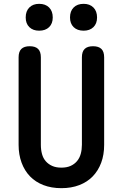

<svg xmlns="http://www.w3.org/2000/svg" viewBox="-20 -971 640 1001"><path d="M77 -672Q77 -702 91.5 -716Q106 -730 135 -730Q164 -730 178.5 -716Q193 -702 193 -672V-216Q193 -190 199 -168Q205 -146 218.5 -130.5Q232 -115 252 -106Q272 -97 300 -97Q328 -97 348 -106Q368 -115 381.5 -131Q395 -147 401 -169Q407 -191 407 -216V-672Q407 -702 421.5 -716Q436 -730 465 -730Q494 -730 508.5 -716Q523 -702 523 -672V-216Q523 -164 507.5 -122.5Q492 -81 463.5 -51.5Q435 -22 393.5 -6Q352 10 300 10Q248 10 206.5 -6Q165 -22 136.5 -51.5Q108 -81 92.5 -123Q77 -165 77 -216ZM416 -811Q383 -811 364 -829.5Q345 -848 345 -880Q345 -913 364 -932Q383 -951 416 -951Q448 -951 467 -932Q486 -913 486 -880Q486 -848 467 -829.5Q448 -811 416 -811ZM184 -811Q152 -811 133 -829.5Q114 -848 114 -880Q114 -913 133 -932Q152 -951 184 -951Q217 -951 236 -932Q255 -913 255 -880Q255 -848 236 -829.5Q217 -811 184 -811Z"/></svg>

Font: Maple Mono NL SemiBold
Style: Regular
Weight: 600
Monospace: yes
Designer: subframe7536
Version: Version 7.000